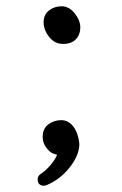

<svg xmlns="http://www.w3.org/2000/svg" viewBox="-20 -492 390 612"><path d="M218 -449.5Q236 -427 236 -404.5Q236 -382 222 -367Q208 -352 181 -352Q154 -352 136.5 -374.5Q119 -397 119 -421Q119 -445 136 -458.5Q153 -472 176.5 -472Q200 -472 218 -449.5ZM131 97Q125 100 118.5 100Q112 100 106 95.5Q100 91 100 80Q100 69 109 63Q127 51 142 33Q157 15 162 1Q159 0 157 0Q146 -3 140 -8Q116 -29 116 -55.5Q116 -82 134 -95.5Q152 -109 175 -109Q198 -109 213.5 -89Q229 -69 233 -34Q233 2 203 40.5Q173 79 131 97Z"/></svg>

Font: Moon Stars Kai
Style: Bold
Weight: 700
Designer: GuiWonder
Version: Version 1.101